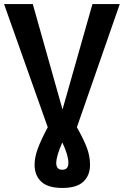

<svg xmlns="http://www.w3.org/2000/svg" viewBox="-25 -711 612 949"><path d="M283 218Q212 218 179 187Q146 156 146 104Q146 68 160.5 27Q175 -14 211 -82L-5 -691H137L284 -170L432 -691H567L355 -82Q390 -20 405 21Q420 62 420 104Q420 156 387 187Q354 218 283 218ZM283 128Q313 128 313 94Q313 56 283 -7Q253 61 253 95Q253 128 283 128Z"/></svg>

Font: Trujillo Medium
Style: Regular
Weight: 500
Designer: Fira Sans original fonts by bBox Type GmbH, Carrois Corporate GbR, & Edenspiekermann AG / Changes by Cristiano Sobral
Foundry: Fira Sans original fonts by bBox Type GmbH, Carrois Corporate GbR, & Edenspiekermann AG / Changes by Cristiano Sobral
Version: Version 4.301;October 17, 2021;FontCreator 14.0.0.2814 64-bi